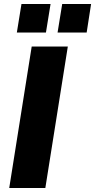

<svg xmlns="http://www.w3.org/2000/svg" viewBox="-20 -937 474 957"><path d="M26 0 138 -705H318L206 0ZM267 -775 290 -917H434L412 -775ZM64 -775 87 -917H232L209 -775Z"/></svg>

Font: Nunito Sans 10pt SemiCondensed Black
Style: Italic
Weight: 900
Width: 4
Italic angle: -9°
Designer: Vernon Adams
Foundry: Vernon Adams
Version: Version 3.101;gftools[0.9.27]